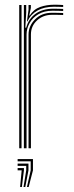

<svg xmlns="http://www.w3.org/2000/svg" viewBox="-20 -621 309 804"><path d="M80 0V-600H89.8V-568L86 -505.2H89.8Q99.5 -542.5 129.2 -563.5Q159 -584.5 202.8 -584.5Q214.5 -584.5 225.4 -584.2Q236.2 -584 244.5 -583.5V-575Q234.2 -575.5 222.4 -575.8Q210.5 -576 199.2 -576Q165 -576 140.8 -561.5Q116.5 -547 103.9 -524.2Q91.2 -501.5 91.2 -476.5V0ZM60.5 0V-600H70.2V0ZM99.5 0V-476.5Q99.5 -512.2 126.8 -539.9Q154 -567.5 198 -567.5Q209.2 -567.5 221.4 -567.2Q233.5 -567 244.5 -566.5V-558.2Q232.8 -558.8 221 -558.9Q209.2 -559 197.8 -559Q160.8 -559 135.1 -535.5Q109.5 -512 109.5 -476.8V0ZM92.8 -531.8 99.5 -580.2V-600H109.2V-588L102.5 -556H104.5Q121 -582.2 148.2 -591.8Q175.5 -601.2 206.8 -601.2Q215.5 -601.2 224.9 -601Q234.2 -600.8 244.5 -600V-591.8Q234.2 -592.2 224.6 -592.5Q215 -592.8 205.2 -592.8Q165.5 -592.8 137.1 -577Q108.8 -561.2 95 -531.8ZM92.8 162.2 108.5 92.2V54.5H53.8V45H118V92.2L100 162.2ZM64.2 162.2 70.8 92.2H53.8V82.8H80.2V92.2L71.5 162.2ZM78.5 162.2 89.8 92.2V73.5H53.8V64H99.2V92.2L85.8 162.2Z"/></svg>

Font: Big Shoulders Inline Text ExtraLight
Style: Regular
Weight: 250
Version: Version 2.002